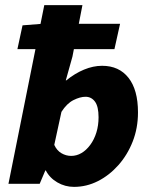

<svg xmlns="http://www.w3.org/2000/svg" viewBox="-20 -718 595 750"><path d="M269 12Q234 12 204 -5.5Q174 -23 159 -52H157L135 0H13L153 -698H302L263 -497L237 -404H239Q272 -431 308 -446Q344 -461 379 -461Q445 -461 482 -414Q519 -367 519 -279Q519 -218 498.5 -165.5Q478 -113 442.5 -73Q407 -33 362.5 -10.5Q318 12 269 12ZM258 -109Q279 -109 298 -120Q317 -131 332.5 -152Q348 -173 356.5 -200.5Q365 -228 365 -260Q365 -302 351 -321Q337 -340 314 -340Q293 -340 267 -327Q241 -314 220 -281L192 -152Q202 -130 220 -119.5Q238 -109 258 -109ZM48 -526 68 -619 144 -625H449L427 -526Z"/></svg>

Font: Source Sans 3 ExtraLight ExtraBold
Style: Italic
Weight: 800
Italic angle: -11°
Version: Version 3.052;hotconv 1.1.0;makeotfexe 2.6.0